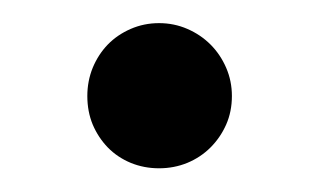

<svg xmlns="http://www.w3.org/2000/svg" viewBox="-20 -138 276 166"><path d="M55.5 -55Q55.5 -68 60.2 -79.5Q65 -91 73.2 -99.5Q81.5 -108 93 -113Q104.5 -118 117.5 -118Q130.5 -118 142 -113Q153.5 -108 162 -99.5Q170.5 -91 175.5 -79.5Q180.5 -68 180.5 -55Q180.5 -41.5 175.5 -30.2Q170.5 -19 162 -10.5Q153.5 -2 142 2.8Q130.5 7.5 117.5 7.5Q104.5 7.5 93 2.8Q81.5 -2 73.2 -10.5Q65 -19 60.2 -30.2Q55.5 -41.5 55.5 -55Z"/></svg>

Font: Lato-Regular
Style: Regular
Weight: 400
Designer: Lukasz Dziedzic with Adam Twardoch and Botio Nikoltchev
Foundry: tyPoland Lukasz Dziedzic
Version: Version 2.015; 2015-08-06; http://www.latofonts.com/